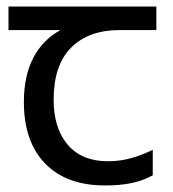

<svg xmlns="http://www.w3.org/2000/svg" viewBox="-20 -557 530 587"><path d="M301 10Q183 10 118 -57Q53 -124 53 -245Q53 -325 82 -380.5Q111 -436 165 -465H6V-537H458V-465H345Q251 -465 197.5 -411.5Q144 -358 144 -252Q144 -165 187 -114.5Q230 -64 310 -64Q347 -64 381 -73.5Q415 -83 447 -99V-21Q418 -5 383 2.5Q348 10 301 10Z"/></svg>

Font: lmalayalam15
Style: Book
Weight: 400
Designer: Jelle Bosma - Monotype Design Team
Foundry: Monotype Imaging Inc.
Version: Version 2.003